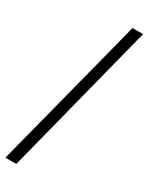

<svg xmlns="http://www.w3.org/2000/svg" viewBox="-228 -800 745 962"><g transform="rotate(30 144.0 -319.5)"><path d="M0 121H63L288 -760H227Z"/></g></svg>

Font: Noto Serif Myanmar Medium
Style: Regular
Weight: 500
Designer: Ben Mitchell and the Monotype Design Team
Foundry: Monotype Imaging Inc.
Version: Version 2.106